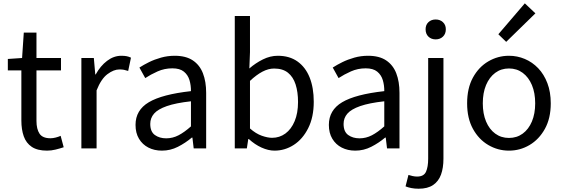

<svg xmlns="http://www.w3.org/2000/svg" viewBox="-20 -892 3382 1154"><path d="M262.5 13.4Q204.9 13.4 171 -9.3Q137.2 -32 122.8 -72.8Q108.4 -113.5 108.4 -167.7V-469H27.1V-537.6L112.7 -543.4L123 -696.2H199.2V-543.4H346.6V-469H199.2V-165.4Q199.2 -116 217.6 -88.5Q235.9 -61 283.4 -61Q298 -61 315.1 -65.4Q332.1 -69.8 344.5 -75.6L362.8 -7Q340.2 0.6 314.2 7Q288.2 13.4 262.5 13.4Z M469.1 0V-543.4H544L552.7 -444.4H555.1Q583.4 -495.9 623.6 -526.3Q663.7 -556.8 709.2 -556.8Q727.9 -556.8 741.2 -554.2Q754.6 -551.6 767.2 -545.4L750.4 -465.6Q736.2 -470.2 725.3 -472.4Q714.3 -474.6 697.2 -474.6Q663.7 -474.6 625.9 -446.4Q588 -418.2 560.5 -348.8V0Z M953.2 13.4Q907.9 13.4 872.1 -4.9Q836.2 -23.2 815.4 -57.9Q794.6 -92.5 794.6 -141.3Q794.6 -230.1 874.5 -277.5Q954.3 -325 1127.7 -344.2Q1128.1 -379.4 1118.8 -410.5Q1109.5 -441.7 1085.2 -461.5Q1060.9 -481.3 1016 -481.3Q968.6 -481.3 927.1 -462.8Q885.7 -444.3 853 -422.7L817.9 -486Q843 -502.3 875.8 -518.5Q908.6 -534.7 947.9 -545.7Q987.1 -556.8 1030.5 -556.8Q1097.2 -556.8 1138.8 -529.1Q1180.3 -501.4 1199.7 -451.5Q1219.1 -401.6 1219.1 -334V0H1144.2L1136.5 -64.9H1132.7Q1094.6 -32.7 1049.3 -9.7Q1003.9 13.4 953.2 13.4ZM978.8 -60.6Q1018 -60.6 1053.3 -79Q1088.5 -97.4 1127.7 -132.4V-283.2Q1036.7 -273.1 982.8 -254.3Q929 -235.5 906 -209.1Q883.1 -182.6 883.1 -147.4Q883.1 -100.4 910.9 -80.5Q938.6 -60.6 978.8 -60.6Z M1629.9 13.4Q1592.9 13.4 1552.1 -5Q1511.4 -23.4 1475.9 -56.1H1472.2L1463.6 0H1391.1V-796H1482.5V-578.3L1478.7 -480.5Q1516.2 -513.2 1560.3 -535Q1604.4 -556.8 1649.5 -556.8Q1720 -556.8 1768.1 -522.5Q1816.3 -488.2 1841.1 -426.3Q1865.8 -364.3 1865.8 -280.4Q1865.8 -187.9 1832.5 -121.7Q1799.3 -55.6 1745.7 -21.1Q1692.1 13.4 1629.9 13.4ZM1615.3 -63.7Q1660 -63.7 1695.3 -89.4Q1730.6 -115.2 1750.9 -163.6Q1771.3 -212 1771.3 -278.8Q1771.3 -339.2 1756.7 -384.5Q1742.1 -429.8 1710.8 -454.9Q1679.5 -480.1 1627.4 -480.1Q1593.3 -480.1 1557.3 -461.3Q1521.4 -442.4 1482.5 -405.9V-119.9Q1517.8 -88.7 1553.2 -76.2Q1588.6 -63.7 1615.3 -63.7Z M2115.2 13.4Q2069.9 13.4 2034.1 -4.9Q1998.2 -23.2 1977.4 -57.9Q1956.6 -92.5 1956.6 -141.3Q1956.6 -230.1 2036.5 -277.5Q2116.3 -325 2289.7 -344.2Q2290.1 -379.4 2280.8 -410.5Q2271.5 -441.7 2247.2 -461.5Q2222.9 -481.3 2178 -481.3Q2130.6 -481.3 2089.1 -462.8Q2047.7 -444.3 2015 -422.7L1979.9 -486Q2005 -502.3 2037.8 -518.5Q2070.6 -534.7 2109.9 -545.7Q2149.1 -556.8 2192.5 -556.8Q2259.2 -556.8 2300.8 -529.1Q2342.3 -501.4 2361.7 -451.5Q2381.1 -401.6 2381.1 -334V0H2306.2L2298.5 -64.9H2294.7Q2256.6 -32.7 2211.3 -9.7Q2165.9 13.4 2115.2 13.4ZM2140.8 -60.6Q2180 -60.6 2215.3 -79Q2250.5 -97.4 2289.7 -132.4V-283.2Q2198.7 -273.1 2144.8 -254.3Q2091 -235.5 2068 -209.1Q2045.1 -182.6 2045.1 -147.4Q2045.1 -100.4 2072.9 -80.5Q2100.6 -60.6 2140.8 -60.6Z M2496.3 242.3Q2472.1 242.3 2451.6 238.2Q2431.2 234 2417.5 228.2L2435 159.4Q2445.4 162.8 2459.2 166Q2472.9 169.2 2487 169.2Q2527.5 169.2 2540.5 140.1Q2553.5 111 2553.5 61.9V-543.4H2645.3V62Q2645.3 117.1 2630.6 157.6Q2615.8 198.1 2582.9 220.2Q2550.1 242.3 2496.3 242.3ZM2598.6 -655.3Q2572.1 -655.3 2555 -671.8Q2538 -688.2 2538 -716.2Q2538 -742.6 2555 -758.7Q2572.1 -774.9 2598.6 -774.9Q2624.9 -774.9 2642.2 -758.7Q2659.6 -742.6 2659.6 -716.2Q2659.6 -688.2 2642.2 -671.8Q2624.9 -655.3 2598.6 -655.3Z M3039.1 13.4Q2972.6 13.4 2915 -20.3Q2857.4 -54 2822.5 -117.6Q2787.6 -181.2 2787.6 -271Q2787.6 -361.9 2822.5 -425.7Q2857.4 -489.4 2915 -523.1Q2972.6 -556.8 3039.1 -556.8Q3088.9 -556.8 3134.3 -537.7Q3179.7 -518.6 3214.8 -481.9Q3249.8 -445.3 3270 -392.1Q3290.3 -338.9 3290.3 -271Q3290.3 -181.2 3255.1 -117.6Q3219.8 -54 3162.7 -20.3Q3105.7 13.4 3039.1 13.4ZM3039.1 -62.9Q3086.2 -62.9 3121.7 -88.9Q3157.2 -114.9 3177 -161.8Q3196.7 -208.7 3196.7 -271Q3196.7 -333.8 3177 -380.8Q3157.2 -427.8 3121.7 -454.2Q3086.2 -480.5 3039.1 -480.5Q2992.1 -480.5 2956.6 -454.2Q2921.1 -427.8 2901.4 -380.8Q2881.8 -333.8 2881.8 -271Q2881.8 -208.7 2901.4 -161.8Q2921.1 -114.9 2956.6 -88.9Q2992.1 -62.9 3039.1 -62.9ZM3022.4 -640.4 2975.3 -686.1 3134.4 -871.9 3198 -811.8Z"/></svg>

Font: Noto Sans HK Thin
Style: Regular
Weight: 100
Designer: Ryoko NISHIZUKA 西塚涼子 (kana, bopomofo & ideographs); Paul D. Hunt (Latin, Greek & Cyrillic); Sandoll Communications 산돌커뮤니
Foundry: Adobe
Version: Version 2.004-H2;hotconv 1.0.118;makeotfexe 2.5.65603